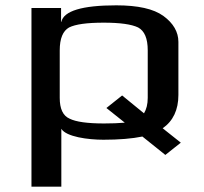

<svg xmlns="http://www.w3.org/2000/svg" viewBox="-20 -514 764 720"><path d="M368 10C426 10 475 6 514 -2L600 67L658 21L590 -33C629 -60 649 -102 649 -158V-357C649 -394 630 -427 593 -454C556 -481 497 -494 416 -494C288 -494 219 -473 210 -432H209V-484H98V186H210V-31C228 -1 310 10 368 10ZM534 -147C534 -123 529 -104 520 -89L438 -156L379 -109L448 -54C425 -52 399 -51 370 -51C308 -51 265 -57 241 -69C216 -80 204 -106 204 -147V-325C204 -370 216 -398 239 -411C263 -423 306 -429 369 -429C430 -429 473 -423 498 -411C522 -398 534 -370 534 -325Z"/></svg>

Font: Gamestation Extended
Style: Regular
Weight: 400
Width: 7
Designer: Jonas Hecksher
Foundry: Jonas Hecksher, Playtypeª, e-types AS
Version: Version 1.003